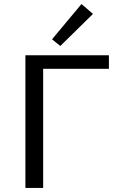

<svg xmlns="http://www.w3.org/2000/svg" viewBox="-20 -932 590 952"><path d="M279 -704 238 -737 384 -912 441 -863ZM520 -591H194V0H106V-658H520Z"/></svg>

Font: Ysabeau Infant Medium
Style: Regular
Weight: 500
Designer: Christian Thalmann (Catharsis Fonts)
Version: Version 0.003